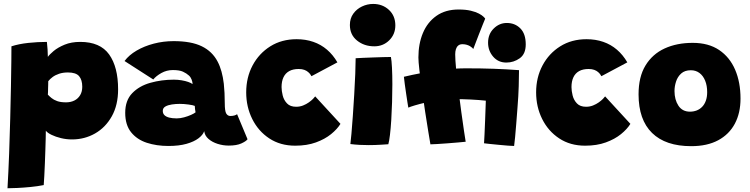

<svg xmlns="http://www.w3.org/2000/svg" viewBox="-20 -752 3902 999"><path d="M19 227.5Q24 141.5 27.5 48Q31 -45.5 33.2 -135.8Q35.5 -226 37 -303.2Q38.5 -380.5 39 -435Q39.5 -489.5 39.5 -511Q78 -523.5 127.5 -528.8Q177 -534 224 -534Q226 -515.5 227.5 -494.8Q229 -474 229 -456Q237 -468 259 -486.5Q281 -505 316 -519.5Q351 -534 397.5 -534Q501 -534 547.8 -468.8Q594.5 -403.5 594.5 -287Q594.5 -205.5 561.8 -147Q529 -88.5 474.5 -57.5Q420 -26.5 354.5 -26.5Q326 -26.5 297.8 -33.2Q269.5 -40 248 -50.5Q226.5 -61 218.5 -72Q218.5 -59 217.8 -31.8Q217 -4.5 216 29.8Q215 64 213.5 99Q212 134 210.5 163.8Q209 193.5 207.5 211Q174.5 217.5 138.2 221Q102 224.5 70.2 226Q38.5 227.5 19 227.5ZM323.5 -219.5Q348 -219.5 367 -229Q386 -238.5 397 -256.8Q408 -275 408 -300.5Q408 -336.5 391.5 -355.8Q375 -375 333.5 -375Q307.5 -375 287.5 -368.2Q267.5 -361.5 253.8 -351.2Q240 -341 231 -329.5Q231 -323 230.8 -313.2Q230.5 -303.5 230.2 -293Q230 -282.5 229.8 -273.5Q229.5 -264.5 229 -259.5Q237 -251 248.2 -241.8Q259.5 -232.5 277.5 -226Q295.5 -219.5 323.5 -219.5Z M856 7.5Q794.5 7.5 743.5 -9.2Q692.5 -26 662 -64Q631.5 -102 631.5 -165Q631.5 -229.5 668 -267.2Q704.5 -305 762.5 -321.2Q820.5 -337.5 884.5 -337.5Q905.5 -337.5 924.8 -334.2Q944 -331 959 -325.8Q974 -320.5 982 -314.5Q982 -325 977 -338Q972 -351 963 -359Q950.5 -370.5 932 -379Q913.5 -387.5 879.5 -387.5Q847 -387.5 819.5 -372Q792 -356.5 777.5 -338.5L628 -434.5Q651 -465.5 690.8 -488.8Q730.5 -512 780.2 -525Q830 -538 883.5 -538Q975 -538 1029.8 -511.2Q1084.5 -484.5 1112 -432Q1124.5 -408.5 1132.5 -379.5Q1140.5 -350.5 1144.5 -316.5Q1147 -293.5 1148.2 -268.2Q1149.5 -243 1149.5 -215.5Q1149.5 -174 1157.2 -161.2Q1165 -148.5 1178.5 -148.5Q1190 -148.5 1199.8 -151.2Q1209.5 -154 1213.5 -158L1268 -27.5Q1260.5 -17 1236 -5.8Q1211.5 5.5 1170 5.5Q1140.5 5.5 1112.2 -3.5Q1084 -12.5 1064.8 -29.2Q1045.5 -46 1042.5 -69.5Q1036 -50 1012.5 -32.2Q989 -14.5 950 -3.5Q911 7.5 856 7.5ZM899.5 -136Q917.5 -136 937.8 -141.5Q958 -147 974.5 -154.5Q991 -162 997.5 -167.5Q996 -173 994.8 -184.2Q993.5 -195.5 993.5 -201Q984.5 -205 960.8 -208.2Q937 -211.5 915 -211.5Q894.5 -211.5 874.2 -208.5Q854 -205.5 840.5 -197.8Q827 -190 827 -175Q827 -161.5 835.5 -153Q844 -144.5 860.2 -140.2Q876.5 -136 899.5 -136Z M1751.5 -107.5Q1734.5 -80 1702.5 -54Q1670.5 -28 1623.8 -11Q1577 6 1516 6Q1438.5 6 1381.2 -31.8Q1324 -69.5 1292.5 -132.8Q1261 -196 1261 -271.5Q1261 -349 1294.2 -411.5Q1327.5 -474 1386.5 -511Q1445.5 -548 1523.5 -548Q1570.5 -548 1610.2 -534.2Q1650 -520.5 1681.5 -493.5Q1713 -466.5 1735.5 -427.5L1600.5 -355.5Q1599 -358.5 1595 -364.5Q1591 -370.5 1583.2 -377.2Q1575.5 -384 1563.5 -388.5Q1551.5 -393 1534 -393Q1504.5 -393 1484.8 -382Q1465 -371 1455 -350Q1445 -329 1445 -299Q1445 -279 1451 -255Q1457 -231 1473.5 -213.8Q1490 -196.5 1521 -196.5Q1540 -196.5 1557 -203.2Q1574 -210 1587.2 -219.5Q1600.5 -229 1609 -237.8Q1617.5 -246.5 1620 -250.5Z M2000.5 -1.5Q1991.5 -1 1961.8 1Q1932 3 1898.5 3Q1875.5 3 1851.2 1.8Q1827 0.5 1803 -2.5Q1805 -15.5 1808.5 -55Q1812 -94.5 1815.8 -148.2Q1819.5 -202 1823 -259.5Q1826.5 -317 1828.5 -367.5Q1830.5 -418 1830.5 -449Q1843.5 -450 1867.8 -451Q1892 -452 1920 -453Q1948 -454 1973.5 -454.8Q1999 -455.5 2014 -455.5Q2017.5 -438.5 2019.5 -399.8Q2021.5 -361 2021.5 -313.5Q2021.5 -268.5 2020 -220.2Q2018.5 -172 2015.8 -127.8Q2013 -83.5 2009 -50Q2005 -16.5 2000.5 -1.5ZM1927.5 -511Q1875 -511 1837.8 -541Q1800.5 -571 1800.5 -622Q1800.5 -656 1818 -680.5Q1835.5 -705 1863.2 -718.2Q1891 -731.5 1921.5 -731.5Q1970.5 -731.5 2003.8 -700.5Q2037 -669.5 2037 -620Q2037 -573.5 2005.2 -542.2Q1973.5 -511 1927.5 -511Z M2104.5 -192Q2103 -199.5 2100 -219.5Q2097 -239.5 2093.2 -264.5Q2089.5 -289.5 2086.2 -313.5Q2083 -337.5 2081.5 -352.5Q2122.5 -362.5 2176 -372.5Q2229.5 -382.5 2288.5 -389.5Q2347.5 -396.5 2405 -396.5Q2485.5 -396.5 2548.2 -394.2Q2611 -392 2680.5 -387Q2680.5 -381 2676 -355.5Q2671.5 -330 2665.2 -298Q2659 -266 2653.5 -239.5Q2648 -213 2646 -205.5Q2612.5 -212.5 2579.5 -218.2Q2546.5 -224 2509.8 -228Q2473 -232 2428.8 -234.2Q2384.5 -236.5 2327.5 -236.5Q2296.5 -236.5 2261.8 -231.2Q2227 -226 2195 -218.5Q2163 -211 2138.8 -203.8Q2114.5 -196.5 2104.5 -192ZM2655 7.5Q2645 7.5 2622.8 5.8Q2600.5 4 2574.5 1.5Q2548.5 -1 2527.2 -3.2Q2506 -5.5 2498.5 -6.5Q2499.5 -19.5 2501 -52.2Q2502.5 -85 2504.2 -128.5Q2506 -172 2507.5 -219.2Q2509 -266.5 2510 -309.8Q2511 -353 2511 -384Q2523 -384.5 2545.8 -385Q2568.5 -385.5 2594.8 -386Q2621 -386.5 2644.2 -386.8Q2667.5 -387 2680.5 -387Q2680.5 -355 2679 -303.5Q2677.5 -252 2672.5 -191Q2669.5 -149 2666.2 -109.2Q2663 -69.5 2660.2 -38.8Q2657.5 -8 2655 7.5ZM2614.5 -426.5Q2572.5 -426.5 2546 -457.2Q2519.5 -488 2519.5 -530Q2519.5 -574.5 2548.8 -603.5Q2578 -632.5 2617 -632.5Q2659.5 -632.5 2687.5 -604.2Q2715.5 -576 2715.5 -521Q2715.5 -471 2684.2 -448.8Q2653 -426.5 2614.5 -426.5ZM2219.5 -1Q2216 -21.5 2208.5 -67Q2201 -112.5 2192.2 -169.8Q2183.5 -227 2175.5 -284.2Q2167.5 -341.5 2162.2 -387Q2157 -432.5 2157 -453Q2157 -524 2180.5 -580.2Q2204 -636.5 2250.8 -669.5Q2297.5 -702.5 2366 -702.5Q2404 -702.5 2429.8 -696.2Q2455.5 -690 2471.5 -681.5Q2487.5 -673 2495.2 -665.5Q2503 -658 2504.5 -655Q2501 -647 2491.8 -624Q2482.5 -601 2472 -573.8Q2461.5 -546.5 2453 -524.5Q2444.5 -502.5 2442.5 -497Q2441 -499.5 2436.8 -503.5Q2432.5 -507.5 2425.5 -511.8Q2418.5 -516 2408.5 -519Q2398.5 -522 2386 -522Q2372.5 -522 2364.2 -515Q2356 -508 2352.2 -496.2Q2348.5 -484.5 2348.5 -469Q2348.5 -442 2353.2 -392.5Q2358 -343 2365.2 -284.5Q2372.5 -226 2380.2 -169.5Q2388 -113 2394.2 -71Q2400.5 -29 2403 -14.5Q2390 -13 2363.8 -10.8Q2337.5 -8.5 2307.8 -6.2Q2278 -4 2253.5 -2.5Q2229 -1 2219.5 -1Z M3260 -107.5Q3243 -80 3211 -54Q3179 -28 3132.2 -11Q3085.5 6 3024.5 6Q2947 6 2889.8 -31.8Q2832.5 -69.5 2801 -132.8Q2769.5 -196 2769.5 -271.5Q2769.5 -349 2802.8 -411.5Q2836 -474 2895 -511Q2954 -548 3032 -548Q3079 -548 3118.8 -534.2Q3158.5 -520.5 3190 -493.5Q3221.5 -466.5 3244 -427.5L3109 -355.5Q3107.5 -358.5 3103.5 -364.5Q3099.5 -370.5 3091.8 -377.2Q3084 -384 3072 -388.5Q3060 -393 3042.5 -393Q3013 -393 2993.2 -382Q2973.5 -371 2963.5 -350Q2953.5 -329 2953.5 -299Q2953.5 -279 2959.5 -255Q2965.5 -231 2982 -213.8Q2998.5 -196.5 3029.5 -196.5Q3048.5 -196.5 3065.5 -203.2Q3082.5 -210 3095.8 -219.5Q3109 -229 3117.5 -237.8Q3126 -246.5 3128.5 -250.5Z M3576.5 8.5Q3443 8.5 3372.8 -60.2Q3302.5 -129 3302.5 -261Q3302.5 -352 3338.5 -411.2Q3374.5 -470.5 3438 -499.8Q3501.5 -529 3584.5 -529Q3666.5 -529 3721.8 -491.8Q3777 -454.5 3805 -389.2Q3833 -324 3833 -239Q3833 -164 3803.5 -108.5Q3774 -53 3716.8 -22.2Q3659.5 8.5 3576.5 8.5ZM3570 -171Q3588.5 -171 3604.8 -177.2Q3621 -183.5 3633.2 -196Q3645.5 -208.5 3652.5 -227.8Q3659.5 -247 3659.5 -272.5Q3659.5 -306.5 3649 -332.2Q3638.5 -358 3619.5 -372.2Q3600.5 -386.5 3574.5 -386.5Q3543 -386.5 3524.2 -369.5Q3505.5 -352.5 3497.5 -327.5Q3489.5 -302.5 3489.5 -278.5Q3489.5 -233 3510 -202Q3530.5 -171 3570 -171Z"/></svg>

Font: Grandstander Thin Black
Style: Regular
Weight: 900
Version: Version 1.200